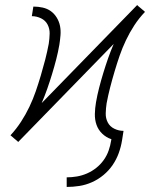

<svg xmlns="http://www.w3.org/2000/svg" viewBox="-20 -556 640 760"><path d="M244 184V146Q264 146 284.5 142.5Q305 139 324.5 130.5Q344 122 361 108.5Q378 95 390.5 77.5Q403 60 410 40Q417 20 420 0L421 -5Q400 -12 384.5 -27Q369 -42 362 -62Q355 -82 355.5 -105Q356 -128 360 -151Q365 -180 372.5 -209Q380 -238 389 -267.5Q398 -297 408 -325.5Q418 -354 430 -382L52 6L48 2Q48 2 48 2Q48 2 48 2L36 -8L21 -21H22Q45 -46 63.5 -74.5Q82 -103 96.5 -133.5Q111 -164 121.5 -194.5Q132 -225 141.5 -257Q151 -289 159 -320Q167 -351 173 -383Q176 -403 176.5 -422.5Q177 -442 168.5 -458.5Q160 -475 142.5 -483.5Q125 -492 106 -492L112 -530Q131 -530 149 -526Q167 -522 181 -512Q195 -502 204.5 -486.5Q214 -471 217.5 -453.5Q221 -436 219.5 -417Q218 -398 215 -379Q210 -350 202.5 -321Q195 -292 186 -262.5Q177 -233 167 -204.5Q157 -176 145 -148L523 -536L527 -532Q527 -532 527 -532Q527 -532 527 -532L539 -522L554 -509Q530 -484 511.5 -455.5Q493 -427 478.5 -396.5Q464 -366 453.5 -335.5Q443 -305 433.5 -273Q424 -241 416 -210Q408 -179 402 -147Q399 -127 398.5 -107.5Q398 -88 406.5 -71.5Q415 -55 432.5 -46.5Q450 -38 469 -38L463 0Q459 25 450 50Q441 75 426 97Q411 119 390 136.5Q369 154 344.5 165Q320 176 294.5 180Q269 184 244 184Z"/></svg>

Font: Iosevka Slab XLtExObl
Style: Regular
Weight: 200
Width: 7
Italic angle: -9°
Monospace: yes
Designer: Belleve Invis
Foundry: Belleve Invis
Version: Version 11.1.1; ttfautohint (v1.8.3)